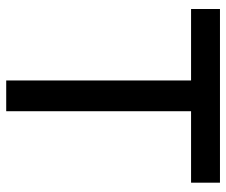

<svg xmlns="http://www.w3.org/2000/svg" viewBox="-75 -653 728 618"><g transform="rotate(90 289.0 -344.0)"><path d="M9 -595V-688H568V-595H338V0H239V-595Z"/></g></svg>

Font: Roundo Medium
Style: Regular
Weight: 500
Designer: Namrata Goyal (Gurmukhi), Shiva Nallaperumal (Latin)
Foundry: Indian Type Foundry
Version: Version 1.000;PS 1.0;hotconv 1.0.88;makeotf.lib2.5.647800